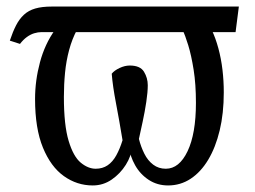

<svg xmlns="http://www.w3.org/2000/svg" viewBox="-20 -556 777 586"><path d="M41 -422 10 -432Q19 -459 29 -478.5Q39 -498 53 -511Q67 -524 87.5 -530Q108 -536 138 -536H709L699 -458H107Q96 -458 84.5 -454.5Q73 -451 62 -443Q51 -435 41 -422ZM263 10Q215 10 175 -18.5Q135 -47 111 -105.5Q87 -164 87 -254Q87 -310 102 -366Q117 -422 148 -465H215Q200 -437 191 -403.5Q182 -370 178.5 -334Q175 -298 175 -260Q175 -174 189.5 -126Q204 -78 226.5 -59.5Q249 -41 272 -41Q293 -41 308.5 -51.5Q324 -62 335 -82Q346 -102 354 -128Q344 -189 334 -241Q324 -293 321 -331Q329 -341 345 -348.5Q361 -356 376 -356Q408 -356 419.5 -337Q431 -318 431 -296Q431 -275 426.5 -245Q422 -215 415.5 -185Q409 -155 404 -132Q410 -108 420.5 -87Q431 -66 447.5 -53.5Q464 -41 486 -41Q527 -41 552.5 -94.5Q578 -148 578 -242Q578 -299 571 -343Q564 -387 554.5 -418Q545 -449 537 -465H626Q638 -440 646.5 -408.5Q655 -377 659 -343Q663 -309 663 -274Q663 -210 650.5 -158Q638 -106 615.5 -68.5Q593 -31 562 -10.5Q531 10 493 10Q460 10 434 -7Q408 -24 392.5 -51.5Q377 -79 373 -109L383 -107Q381 -80 364 -53Q347 -26 321 -8Q295 10 263 10Z"/></svg>

Font: Noto Serif ExtraCondensed
Style: Regular
Weight: 400
Width: 2
Designer: Monotype Design Team
Foundry: Monotype Imaging Inc.
Version: Version 2.013